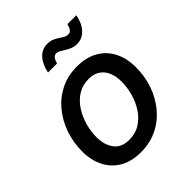

<svg xmlns="http://www.w3.org/2000/svg" viewBox="-208 -876 1016 1016"><g transform="rotate(-45 300.0 -367.5)"><path d="M258.8 11.2Q190.4 11.2 141.8 -16.4Q93.3 -43.9 67.1 -94.5Q41 -145 41 -212.4Q41 -277.3 61.5 -337.9Q82 -398.4 120.8 -446.3Q159.7 -494.1 214.8 -522Q270 -549.8 339.4 -549.8Q407.7 -549.8 456.5 -522.2Q505.4 -494.6 531.5 -444.1Q557.6 -393.6 557.6 -325.7Q557.6 -259.8 537.1 -199.5Q516.6 -139.2 477.5 -91.6Q438.5 -43.9 383.3 -16.4Q328.1 11.2 258.8 11.2ZM262.2 -79.1Q309.1 -79.1 344.2 -101.8Q379.4 -124.5 403.1 -161.1Q426.8 -197.8 438.5 -241.2Q450.2 -284.7 450.2 -325.7Q450.2 -364.7 438 -394.8Q425.8 -424.8 400.6 -442.1Q375.5 -459.5 335.9 -459.5Q289.6 -459.5 254.4 -436.8Q219.2 -414.1 195.6 -377.4Q171.9 -340.8 159.9 -297.4Q147.9 -253.9 147.9 -211.9Q147.9 -154.3 175.5 -116.7Q203.1 -79.1 262.2 -79.1ZM424.8 -632.8Q405.3 -632.8 388.7 -639.4Q372.1 -646 358.4 -654.8Q344.7 -663.6 333 -670.2Q321.3 -676.8 311.5 -676.8Q297.4 -676.8 288.6 -664.1Q279.8 -651.4 276.4 -635.3H208.5Q218.8 -686 245.8 -715.8Q272.9 -745.6 313.5 -745.6Q334 -745.6 349.6 -739Q365.2 -732.4 378.2 -723.6Q391.1 -714.8 402.6 -708.3Q414.1 -701.7 426.8 -701.7Q440.4 -701.7 448.7 -711.9Q457 -722.2 462.4 -743.7H528.8Q519 -691.4 491 -662.1Q462.9 -632.8 424.8 -632.8Z"/></g></svg>

Font: Inter 16pt Medium
Style: Italic
Weight: 500
Italic angle: -9.3988°
Version: Version 4.001;git-66647c0bb